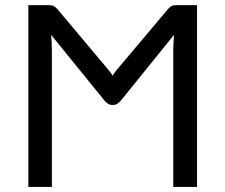

<svg xmlns="http://www.w3.org/2000/svg" viewBox="-20 -737 889 757"><path d="M756.8 -716.8Q756.8 -537.1 756.8 0Q733.4 0 663.1 0Q663.1 -134.8 663.1 -540Q663.1 -552.7 664.1 -568.4Q665 -584 666 -599.6Q597.7 -514.6 460.9 -345.7Q453.1 -335.9 445.3 -330.1Q436.5 -323.2 425.8 -323.2Q424.8 -323.2 422.9 -323.2Q411.1 -323.2 403.3 -330.1Q394.5 -335.9 387.7 -345.7Q318.4 -430.7 181.6 -599.6Q182.6 -584 183.6 -568.4Q184.6 -552.7 184.6 -540Q184.6 -360.4 184.6 0Q162.1 0 91.8 0Q91.8 -67.4 91.8 -268.6Q91.8 -380.9 91.8 -716.8Q112.3 -716.8 173.8 -716.8Q185.5 -716.8 192.4 -712.9Q198.2 -710 207 -700.2Q273.4 -621.1 407.2 -461.9Q418 -449.2 423.8 -438.5Q427.7 -444.3 431.6 -450.2Q435.5 -456.1 441.4 -462.9Q507.8 -542 641.6 -700.2Q645.5 -705.1 649.4 -708Q652.3 -711.9 656.2 -712.9Q659.2 -714.8 664.1 -715.8Q668.9 -716.8 674.8 -716.8Q702.1 -716.8 756.8 -716.8Z"/></svg>

Font: Lato
Style: Regular
Weight: 400
Designer: Lukasz Dziedzic with Adam Twardoch and Botio Nikoltchev
Version: Version 2.015; 2015-08-06; http://www.latofonts.com/